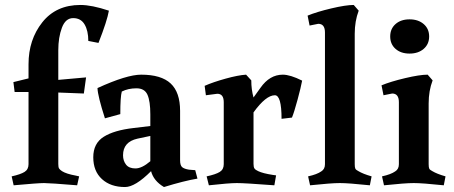

<svg xmlns="http://www.w3.org/2000/svg" viewBox="-20 -738 1829 774"><path d="M95 -479Q95 -578 150.5 -648Q206 -718 304 -718Q350 -718 419 -695Q412 -654 377 -565L336 -573Q336 -614 321 -639.5Q306 -665 275 -665Q244 -665 229.5 -626Q215 -587 215 -536V-416L327 -426L318 -361L215 -365V-77Q215 -64 218 -59Q221 -54 230 -48Q247 -37 286 -30L299 -27L291 9Q181 0 157.5 0Q134 0 35 9L27 -27Q63 -35 79 -45Q95 -55 95 -76V-367H39L34 -407L95 -422Z M586 -88V-190L534 -179Q476 -166 476 -112Q476 -90 488 -74.5Q500 -59 526 -59Q552 -59 586 -88ZM706 -291V-92Q706 -71 714.5 -64Q723 -57 742 -54L767 -52L776 -18Q722 -9 641 16Q599 -9 589 -48Q525 16 484 16Q426 16 391 -16Q356 -48 356 -104Q356 -160 398 -186.5Q440 -213 519 -222L586 -230V-277Q586 -330 574.5 -356Q563 -382 530 -382Q497 -382 471 -369Q465 -348 465 -278L403 -261Q374 -351 373 -383Q491 -437 549 -437Q630 -437 668 -401.5Q706 -366 706 -291Z M1120 -437Q1150 -437 1198 -413Q1193 -386 1179.5 -336Q1166 -286 1157 -264L1115 -259Q1115 -354 1088 -354Q1052 -354 1002 -285V-77Q1002 -64 1006 -58.5Q1010 -53 1021 -48Q1040 -39 1079 -33L1093 -31L1086 9Q967 0 935 0Q903 0 822 9L813 -27Q850 -35 866 -45Q882 -55 882 -76V-326Q882 -360 856 -360L810 -354L805 -392Q839 -407 889.5 -421Q940 -435 972 -437L993 -414Q993 -377 1002 -345L1030 -384Q1067 -437 1120 -437Z M1410 -602V-76Q1410 -63 1412.5 -58Q1415 -53 1425 -48Q1443 -37 1478 -27L1471 9Q1385 0 1350 0Q1315 0 1230 9L1222 -27Q1258 -35 1275 -47Q1290 -56 1290 -76V-607Q1290 -642 1263 -642L1228 -635L1220 -675Q1256 -690 1315 -704Q1374 -718 1406 -718L1426 -695Q1410 -653 1410 -602Z M1708 -321V-76Q1708 -63 1710.5 -58Q1713 -53 1723 -48Q1741 -37 1776 -27L1769 9Q1683 0 1648 0Q1613 0 1528 9L1520 -27Q1556 -35 1573 -47Q1588 -56 1588 -76V-326Q1588 -361 1561 -361L1526 -354L1518 -394Q1554 -409 1613 -423Q1672 -437 1704 -437L1724 -414Q1708 -372 1708 -321ZM1574.5 -541Q1553 -560 1553 -591Q1553 -622 1574.5 -641Q1596 -660 1631 -660Q1666 -660 1688 -641Q1710 -622 1710 -591Q1710 -560 1688 -541Q1666 -522 1631 -522Q1596 -522 1574.5 -541Z"/></svg>

Font: Buenard
Style: Bold
Weight: 700
Foundry: FontFuror
Version: Version 1.002 2011